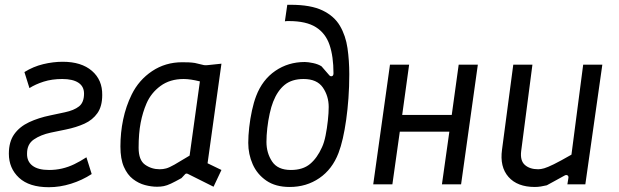

<svg xmlns="http://www.w3.org/2000/svg" viewBox="-20 -770 2586 802"><path d="M184 12Q102 12 59.5 -27.5Q17 -67 17 -128Q17 -178 39.5 -209.5Q62 -241 101.5 -259.5Q141 -278 190 -288L251 -301Q289 -309 310 -325.5Q331 -342 331 -379Q331 -409 307.5 -424.5Q284 -440 240 -440Q197 -440 162.5 -429Q128 -418 103 -402L82 -469Q119 -492 160.5 -502Q202 -512 242 -512Q320 -512 364 -474Q408 -436 407 -373Q407 -326 387 -297.5Q367 -269 333 -253.5Q299 -238 255 -229L192 -216Q150 -207 121.5 -187.5Q93 -168 93 -129Q92 -96 115.5 -78Q139 -60 185 -60Q213 -60 239 -66Q265 -72 290 -84Q315 -96 341 -113L363 -43Q323 -17 276.5 -2.5Q230 12 184 12Z M636 10Q612 10 585.5 3Q559 -4 535.5 -22Q512 -40 497.5 -73Q483 -106 483 -158Q483 -216 494.5 -271Q506 -326 530 -375Q560 -436 615.5 -473Q671 -510 741 -510Q756 -510 768.5 -509.5Q781 -509 794 -507L832 -498Q839 -497 848 -498L905 -504L847 -88L905 -60L872 10L766 -43Q757 -48 752 -41L738 -26Q711 -11 694 -3Q677 5 664 7.5Q651 10 636 10ZM647 -63Q661 -63 674 -66.5Q687 -70 709 -82.5Q731 -95 772 -120L815 -430Q775 -440 747 -440Q690 -440 650.5 -411Q611 -382 592 -338Q576 -301 567.5 -257Q559 -213 559 -153Q559 -101 586 -82Q613 -63 647 -63Z M1190 11Q1131 11 1092.5 -15.5Q1054 -42 1035.5 -84Q1017 -126 1017 -173Q1017 -203 1021 -238.5Q1025 -274 1032.5 -308.5Q1040 -343 1050 -369Q1076 -437 1130 -474Q1184 -511 1253 -511Q1267 -511 1288 -506.5Q1309 -502 1323 -493L1356 -455Q1361 -450 1367 -452Q1373 -454 1373 -464Q1373 -534 1356.5 -582.5Q1340 -631 1299.5 -656.5Q1259 -682 1187 -682Q1183 -682 1179 -682Q1175 -682 1170 -681L1180 -750Q1184 -750 1187.5 -750Q1191 -750 1195 -750Q1278 -750 1327 -726.5Q1376 -703 1400 -662Q1424 -621 1431.5 -569Q1439 -517 1439 -460Q1439 -408 1435.5 -360Q1432 -312 1426 -269.5Q1420 -227 1412 -192Q1404 -157 1394 -131Q1368 -63 1314 -26Q1260 11 1190 11ZM1195 -60Q1245 -60 1275 -85Q1305 -110 1325 -155Q1334 -174 1340 -204Q1346 -234 1349.5 -266.5Q1353 -299 1353 -323Q1353 -369 1328.5 -404.5Q1304 -440 1248 -440Q1199 -440 1169 -415.5Q1139 -391 1121 -345Q1113 -325 1106.5 -295.5Q1100 -266 1096.5 -235Q1093 -204 1093 -177Q1093 -131 1116.5 -95.5Q1140 -60 1195 -60Z M1539 0 1609 -500H1689L1660 -290H1867L1896 -500H1976L1906 0H1826L1857 -220H1650L1619 0Z M2214 11Q2141 11 2104 -31Q2067 -73 2077 -145L2124 -500H2204L2157 -139Q2152 -99 2172.5 -81Q2193 -63 2228 -63Q2239 -63 2253 -67Q2267 -71 2293.5 -84Q2320 -97 2367 -124L2416 -500H2496L2425 0H2350L2354 -25Q2356 -34 2350.5 -37.5Q2345 -41 2337 -36Q2315 -24 2297 -14Q2279 -4 2264 4Q2252 7 2239 9Q2226 11 2214 11Z"/></svg>

Font: Finlandica
Style: Italic
Weight: 400
Italic angle: -8°
Designer: Niklas Ekholm, Juho Hiilivirta, Jaakko Suomalainen
Foundry: Helsinki Type Studio
Version: Version 1.064